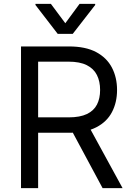

<svg xmlns="http://www.w3.org/2000/svg" viewBox="-20 -966 680 986"><path d="M87.9 0V-727.5H334Q419.4 -727.5 473.9 -698.5Q528.3 -669.4 554.7 -618.9Q581.1 -568.4 581.1 -503.9Q581.1 -439.9 554.9 -390.1Q528.8 -340.3 474.4 -312.3Q419.9 -284.2 335 -284.2H136.7V-363.3H332Q390.6 -363.3 426.3 -380.4Q461.9 -397.5 478 -429Q494.1 -460.4 494.1 -503.9Q494.1 -547.9 477.8 -580.6Q461.4 -613.3 425.8 -631.3Q390.1 -649.4 331.1 -649.4H175.8V0ZM506.8 0 331.1 -327.1H430.7L609.4 0ZM241.2 -946.3 315.4 -846.7 388.7 -946.3H468.8V-940.4L353.5 -792H276.4L162.1 -940.4V-946.3Z"/></svg>

Font: Inter
Style: Regular
Weight: 400
Designer: Rasmus Andersson
Foundry: rsms
Version: Version 4.000;git-8c9346024